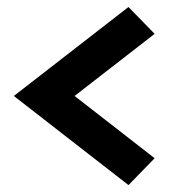

<svg xmlns="http://www.w3.org/2000/svg" viewBox="-20 -643 481 548"><path d="M19.5 -369.1 346.7 -114.7 421.4 -191.4 192.9 -369.1 421.4 -546.4 346.7 -623Z"/></svg>

Font: Estedad Black
Style: Regular
Weight: 900
Designer: Amin Abedi
Version: Version 7.3